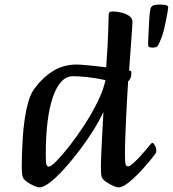

<svg xmlns="http://www.w3.org/2000/svg" viewBox="-20 -806 755 839"><path d="M152 13Q145 13 128.5 6Q112 -1 97 -12Q82 -23 79 -34Q75 -46 75 -77Q75 -96 76 -130Q77 -164 79.5 -204.5Q82 -245 88 -286Q94 -327 104 -361.5Q114 -396 129 -417Q166 -467 211.5 -495.5Q257 -524 315 -524Q330 -524 366.5 -520.5Q403 -517 444 -512Q448 -564 450 -603.5Q452 -643 453 -676Q454 -709 455 -742Q455 -756 471 -756Q490 -756 510.5 -751Q531 -746 545 -736Q559 -726 559 -710Q559 -702 556.5 -670Q554 -638 551 -592Q548 -546 544 -497H548Q554 -497 554 -488Q554 -472 549 -462Q544 -452 540 -452Q540 -449 538.5 -426.5Q537 -404 535 -368Q533 -332 531 -290Q529 -248 527.5 -206Q526 -164 526 -129Q526 -96 529 -87.5Q532 -79 540 -79Q546 -79 559.5 -90.5Q573 -102 588.5 -118.5Q604 -135 617 -150.5Q630 -166 637 -175Q643 -182 646 -182Q650 -182 656.5 -171Q663 -160 663 -149Q663 -139 658 -133Q647 -118 626.5 -93.5Q606 -69 582 -44.5Q558 -20 535.5 -3.5Q513 13 497 13Q491 13 474.5 6Q458 -1 442.5 -12Q427 -23 424 -34Q422 -41 421.5 -51.5Q421 -62 421 -77Q421 -102 423 -145Q425 -188 427.5 -234Q430 -280 432 -317Q415 -280 387.5 -236Q360 -192 327 -148.5Q294 -105 260.5 -68Q227 -31 198.5 -9Q170 13 152 13ZM194 -78Q203 -78 227.5 -103Q252 -128 284.5 -169.5Q317 -211 349.5 -261Q382 -311 407 -362Q432 -413 441 -456Q393 -466 358 -469.5Q323 -473 299 -473Q243 -473 211.5 -383Q180 -293 180 -128Q180 -95 183 -86.5Q186 -78 194 -78ZM647 -598Q635 -598 631 -601Q627 -604 627 -616Q627 -621 628 -639.5Q629 -658 630 -681.5Q631 -705 632.5 -726.5Q634 -748 636 -760Q638 -776 647 -781Q656 -786 678 -786Q698 -786 706.5 -783.5Q715 -781 715 -772Q715 -768 712 -752Q709 -736 705 -715Q701 -694 696 -674Q691 -654 686 -642Q675 -614 669.5 -606Q664 -598 647 -598Z"/></svg>

Font: BriemHand
Style: Regular
Weight: 400
Designer: Gunnlaugur SE Briem, Eben Sorkin
Foundry: Sorkin Type
Version: Version 1.001; ttfautohint (v1.8.4.7-5d5b)